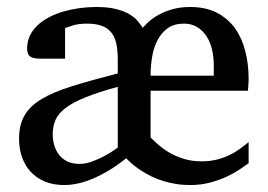

<svg xmlns="http://www.w3.org/2000/svg" viewBox="-20 -514 761 546"><path d="M587.9 -329.1Q587.9 -351.6 583 -372.8Q578.1 -394 567.6 -410.4Q557.1 -426.8 541 -436.8Q524.9 -446.8 502.9 -446.8Q475.1 -446.8 457 -433.8Q439 -420.9 428 -399.9Q417 -378.9 412.6 -352.3Q408.2 -325.7 408.2 -298.8H587.9ZM314.9 -267.1Q259.8 -252 223.9 -237.5Q188 -223.1 167.2 -207.5Q146.5 -191.9 138.2 -173.6Q129.9 -155.3 129.9 -132.8Q129.9 -115.7 134.5 -100.3Q139.2 -85 148.4 -73.2Q157.7 -61.5 172.1 -54.7Q186.5 -47.9 206.1 -47.9Q223.6 -47.9 242.7 -54.9Q261.7 -62 277.8 -70.8Q296.9 -81.1 314.9 -94.2ZM687 -49.8Q676.3 -42 660.2 -31.2Q644 -20.5 623.3 -11Q602.5 -1.5 576.7 5.4Q550.8 12.2 521 12.2Q499 12.2 479.7 9Q460.4 5.9 443.4 0.5Q426.3 -4.9 412.1 -11.7Q397.9 -18.6 386.2 -25.9Q358.9 -42.5 338.9 -64Q312.5 -42.5 283.7 -25.9Q271 -18.6 256.8 -11.7Q242.7 -4.9 227.3 0.5Q211.9 5.9 195.8 9Q179.7 12.2 163.1 12.2Q131.3 12.2 107.4 2.2Q83.5 -7.8 67.1 -25.6Q50.8 -43.5 42.5 -67.4Q34.2 -91.3 34.2 -119.1Q34.2 -158.7 49.6 -185.5Q64.9 -212.4 98.4 -232.4Q131.8 -252.4 185.3 -269Q238.8 -285.6 314.9 -305.2V-346.2Q314.9 -371.1 310.8 -389.9Q306.6 -408.7 296.6 -421.4Q286.6 -434.1 269.8 -440.4Q252.9 -446.8 228 -446.8Q203.6 -446.8 188 -441.9Q172.4 -437 165 -434.1V-347.2H95.2Q75.2 -347.2 66.2 -353Q57.1 -358.9 57.1 -376Q57.1 -396.5 65.4 -413.3Q73.7 -430.2 87.9 -443.1Q102.1 -456.1 121.1 -465.8Q140.1 -475.6 161.9 -481.7Q183.6 -487.8 207 -491Q230.5 -494.1 252.9 -494.1Q288.1 -494.1 311.3 -488Q334.5 -481.9 349.1 -472.9Q363.8 -463.9 372.1 -453.6Q380.4 -443.4 386.2 -435.1Q392.1 -442.4 403.1 -452.4Q414.1 -462.4 430.7 -471.7Q447.3 -481 469.7 -487.5Q492.2 -494.1 521 -494.1Q565.4 -494.1 597.2 -477.5Q628.9 -460.9 648.7 -432.9Q668.5 -404.8 677.7 -367.9Q687 -331.1 687 -291Q687 -286.6 686.8 -280.5Q686.5 -274.4 686 -269Q685.5 -262.7 685.1 -255.9H408.2V-123Q418.9 -112.3 432.9 -100.3Q446.8 -88.4 464.6 -78.4Q482.4 -68.4 504.4 -61.8Q526.4 -55.2 553.2 -55.2Q575.7 -55.2 594.2 -59.6Q612.8 -64 628.9 -71.3Q645 -78.6 659.2 -88.6Q673.3 -98.6 687 -109.9Z"/></svg>

Font: Charis SIL Am
Style: Regular
Weight: 400
Foundry: SIL International
Version: Version 5.000